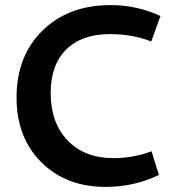

<svg xmlns="http://www.w3.org/2000/svg" viewBox="-20 -724 680 754"><path d="M395 10Q239 10 142 -87Q45 -184 45 -341Q45 -504 147 -604Q249 -704 414 -704Q519 -704 610 -661L574 -561Q502 -590 411 -590Q301 -590 240 -529.5Q179 -469 179 -359Q179 -242 245.5 -172.5Q312 -103 426 -103Q504 -103 575 -130L604 -37Q507 10 395 10Z"/></svg>

Font: Cantarell
Style: Bold
Weight: 700
Designer: Dave Crossland, Nikolaus Waxweiler, Florian Fecher, Jacques Le Bailly, Eben Sorkin, Alexei Vanyashin, Alexios Zavras, Em
Version: Version 0.303